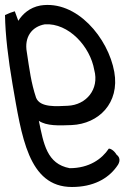

<svg xmlns="http://www.w3.org/2000/svg" viewBox="-54 -509 549 766"><path d="M402 -222C424 -98 340 -15 232 -10C181 -8 132 -6 101 -27C120 65 133 145 224 162C302 162 353 125 380 84C386 83 401 91 411 108C433 125 419 147 410 158C376 204 318 237 233 237C58 237 32 33 -4 -173C-21 -272 -33 -370 -34 -449C-19 -456 -6 -461 5 -464L19 -426C36 -453 64 -479 107 -487C252 -510 378 -357 402 -222ZM322 -230C306 -323 220 -418 125 -412C73 -403 42 -361 53 -301C64 -229 70 -179 90 -119C106 -79 172 -85 216 -87C290 -90 343 -153 322 -230Z"/></svg>

Font: Snowfall
Style: RevObl
Weight: 400
Designer: Jasper
Foundry: Cannot Into Space Fonts
Version: Version 0.9